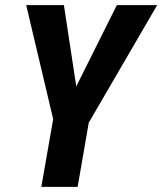

<svg xmlns="http://www.w3.org/2000/svg" viewBox="-20 -731 635 751"><path d="M278.3 -393.1 437 -710.9H594.7L327.1 -251L283.7 0H141.6L188 -265.1L82.5 -710.9H230Z"/></svg>

Font: TypoPRO Roboto
Style: Bold Italic
Weight: 700
Italic angle: -12°
Designer: Google
Version: Version 2.136; 2016